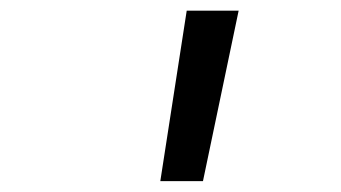

<svg xmlns="http://www.w3.org/2000/svg" viewBox="-20 -713 626 352"><path d="M273.9 -380.9H352.1L417.5 -693.4H322.3Z"/></svg>

Font: Cascadia Code PL SemiLight
Style: Italic
Weight: 350
Italic angle: -10°
Monospace: yes
Designer: Aaron Bell
Foundry: Saja Typeworks
Version: Version 2404.023